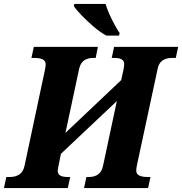

<svg xmlns="http://www.w3.org/2000/svg" viewBox="-55 -951 921 971"><path d="M-35 0 -23 -56H-3Q23 -56 42.5 -68.5Q62 -81 69 -112L173 -601Q176 -617 176 -626Q176 -658 120 -658H104L116 -714H440L429 -658H415Q389 -658 370.5 -645.5Q352 -633 345 -602L276 -279L558 -546L570 -601Q573 -618 573 -628Q573 -658 524 -658H510L522 -714H846L834 -658H813Q787 -658 767.5 -645.5Q748 -633 742 -602L637 -113Q634 -97 634 -88Q634 -56 691 -56H706L694 0H370L382 -56H396Q422 -56 440.5 -68.5Q459 -81 466 -112L536 -440L253 -173L241 -113Q237 -96 237 -86Q237 -56 286 -56H300L288 0ZM483 -771Q453 -787 419.5 -815.5Q386 -844 358 -873Q330 -902 318 -921L321 -931H479Q486 -906 499 -877.5Q512 -849 526 -823.5Q540 -798 550 -784L547 -771Z"/></svg>

Font: Noto Serif SemiCondensed ExtraBold
Style: Italic
Weight: 800
Width: 4
Italic angle: -12°
Designer: Monotype Design Team
Foundry: Monotype Imaging Inc.
Version: Version 2.014; ttfautohint (v1.8.4.7-5d5b)